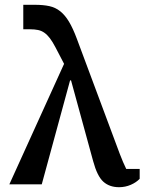

<svg xmlns="http://www.w3.org/2000/svg" viewBox="-20 -768 606 800"><path d="M247 -502 211 -571Q199 -594 188 -608.5Q177 -623 165 -631.5Q153 -640 138.5 -643Q124 -646 105 -646H77V-748H126Q160 -748 185.5 -742.5Q211 -737 231 -721Q251 -705 267.5 -677.5Q284 -650 300 -607L479 -127Q485 -111 492.5 -93.5Q500 -76 506 -64H562V-23Q548 -8 525 2Q502 12 476 12Q436 12 410.5 -11Q385 -34 368 -97L276 -433H272L154 0H19Z"/></svg>

Font: IBM Plex Serif Medm
Style: Regular
Weight: 500
Designer: Mike Abbink, Paul van der Laan, Pieter van Rosmalen
Foundry: Bold Monday
Version: Version 3.001